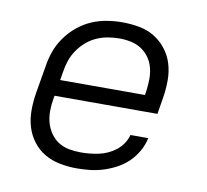

<svg xmlns="http://www.w3.org/2000/svg" viewBox="-65 -599 730 678"><g transform="rotate(10 300.0 -260.0)"><path d="M251 8Q220 8 190 2Q160 -4 135.5 -18.5Q111 -33 93.5 -56Q76 -79 67.5 -107Q59 -135 59 -166Q59 -197 64 -228L81 -328Q85 -355 94.5 -382Q104 -409 121.5 -433.5Q139 -458 162 -477Q185 -496 211.5 -507.5Q238 -519 266 -523.5Q294 -528 321 -528Q352 -528 382 -522.5Q412 -517 436.5 -502Q461 -487 479 -464Q497 -441 505.5 -413Q514 -385 514 -354Q514 -323 509 -292L499 -231H130L128 -219Q124 -197 124 -175Q124 -153 129.5 -133.5Q135 -114 146.5 -97Q158 -80 175 -69Q192 -58 213 -54Q234 -50 256 -50Q272 -50 287.5 -51.5Q303 -53 319.5 -56.5Q336 -60 351.5 -67Q367 -74 381 -85Q395 -96 404.5 -110.5Q414 -125 418 -141H482Q477 -117 464.5 -94.5Q452 -72 433.5 -54Q415 -36 392.5 -24Q370 -12 346 -4.5Q322 3 298 5.5Q274 8 251 8ZM140 -289H444L446 -301Q449 -323 449.5 -344.5Q450 -366 445 -386Q440 -406 428.5 -422.5Q417 -439 400.5 -450Q384 -461 363.5 -465.5Q343 -470 322 -470Q301 -470 280 -466.5Q259 -463 239 -454Q219 -445 202.5 -430.5Q186 -416 173.5 -397.5Q161 -379 154.5 -359Q148 -339 145 -319Z"/></g></svg>

Font: Iosevka Light Extended Oblique
Style: Regular
Weight: 300
Width: 7
Italic angle: -9°
Monospace: yes
Designer: Belleve Invis
Foundry: Belleve Invis
Version: Version 32.5.0; ttfautohint (v1.8.4)